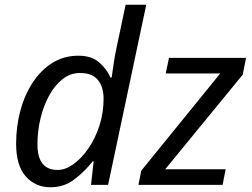

<svg xmlns="http://www.w3.org/2000/svg" viewBox="-20 -780 1064 810"><path d="M193 10Q129 10 88.5 -36Q48 -82 48 -173Q48 -247 66 -313.5Q84 -380 118.5 -432.5Q153 -485 201.5 -515Q250 -545 311 -545Q365 -545 397.5 -517.5Q430 -490 446 -453H451Q456 -487 460.5 -518Q465 -549 473 -585L510 -760H597L436 0H364L375 -99H371Q335 -54 292 -22Q249 10 193 10ZM223 -63Q256 -63 290 -87.5Q324 -112 353 -154Q382 -196 399.5 -250Q417 -304 417 -364Q417 -412 393.5 -442Q370 -472 317 -472Q277 -472 244.5 -446.5Q212 -421 188 -378Q164 -335 151 -281Q138 -227 138 -171Q138 -63 223 -63ZM564 0 576 -60 909 -470H679L693 -536H1018L1004 -465L677 -66H932L919 0Z"/></svg>

Font: Noto IKEA Latin
Style: Italic
Weight: 400
Italic angle: -12°
Designer: Monotype Design Team
Foundry: Monotype Imaging Inc.
Version: Version 1.0